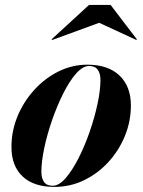

<svg xmlns="http://www.w3.org/2000/svg" viewBox="-20 -724 563 754"><path d="M369.5 -634.5 185 -567 182.5 -569.5 329.5 -704.5H414.5L517.5 -569.5L515.5 -567ZM193.5 10Q112.5 10 68.8 -31Q25 -72 25 -147Q25 -210 49 -267.8Q73 -325.5 114.8 -371.2Q156.5 -417 210 -443.5Q263.5 -470 323 -470Q404.5 -470 449.2 -427.5Q494 -385 494 -310Q494 -248 470.8 -190.8Q447.5 -133.5 406.2 -88.2Q365 -43 310.5 -16.5Q256 10 193.5 10ZM187 5.5Q211.5 5.5 237.5 -24.2Q263.5 -54 288 -102Q312.5 -150 332 -206.2Q351.5 -262.5 363 -316.2Q374.5 -370 374.5 -410Q374.5 -435.5 363.8 -450.2Q353 -465 330 -465Q305.5 -465 279.2 -435.5Q253 -406 228.8 -357.8Q204.5 -309.5 185 -253.5Q165.5 -197.5 154 -143.5Q142.5 -89.5 142.5 -49.5Q142.5 -24 153 -9.2Q163.5 5.5 187 5.5Z"/></svg>

Font: Bodoni* 36pt
Style: Bold Italic
Weight: 700
Italic angle: -13°
Version: Version 2.3